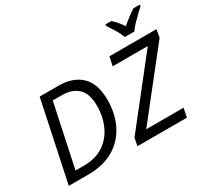

<svg xmlns="http://www.w3.org/2000/svg" viewBox="-180 -1218 1601 1492"><g transform="rotate(-30 620.0 -472.0)"><path d="M41 0 192 -714H361Q490 -714 563 -644Q636 -574 636 -429Q636 -305 587.5 -208Q539 -111 445.5 -55.5Q352 0 217 0ZM222 -77Q326 -77 397 -124Q468 -171 505 -251Q542 -331 542 -430Q542 -540 489.5 -588.5Q437 -637 350 -637H265L146 -77ZM657 0 671 -70 1116 -634H801L818 -714H1240L1227 -643L782 -80H1117L1101 0ZM996 -784Q983 -822 958 -862Q933 -902 914 -931V-944H967Q987 -928 1007 -904Q1027 -880 1046 -853Q1077 -880 1108 -903.5Q1139 -927 1166 -944H1223V-931Q1206 -916 1178 -889.5Q1150 -863 1123.5 -835Q1097 -807 1082 -784Z"/></g></svg>

Font: Noto Sans
Style: Italic
Weight: 400
Italic angle: -12°
Designer: Monotype Design Team
Foundry: Monotype Imaging Inc.
Version: Version 2.013; ttfautohint (v1.8.4.7-5d5b)